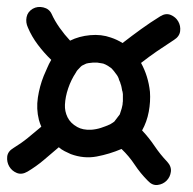

<svg xmlns="http://www.w3.org/2000/svg" viewBox="-20 -607 550 547"><path d="M436.5 -560.5Q452.1 -570.3 466.3 -564.5Q480.5 -558.6 487.8 -545.9Q495.1 -533.2 493.2 -518.1Q491.2 -502.9 475.6 -493.2Q451.2 -477.5 427.7 -461.4Q404.3 -445.3 381.8 -427.7Q402.3 -390.6 407.2 -345.7Q409.2 -317.4 403.8 -288.6Q398.4 -259.8 384.8 -235.4Q404.3 -214.8 420.4 -190.9Q436.5 -167 456.1 -146.5Q468.8 -132.8 466.8 -117.7Q464.8 -102.5 454.6 -92.3Q444.3 -82 429.2 -80.1Q414.1 -78.1 401.4 -91.8Q379.9 -113.3 363.8 -137.7Q347.7 -162.1 326.2 -182.6Q292 -168 255.4 -161.1Q218.8 -154.3 181.6 -168Q172.9 -171.9 164.1 -176.3Q155.3 -180.7 147.5 -187.5Q126 -168.9 104.5 -150.9Q83 -132.8 58.6 -118.2Q42 -108.4 27.8 -114.3Q13.7 -120.1 6.3 -132.8Q-1 -145.5 0.5 -160.6Q2 -175.8 18.6 -185.5Q41 -199.2 59.6 -214.4Q78.1 -229.5 97.7 -246.1Q93.8 -254.9 90.8 -265.6Q83 -296.9 87.9 -329.1Q92.8 -361.3 104.5 -390.6Q109.4 -401.4 114.3 -413.1Q119.1 -424.8 126 -436.5Q105.5 -456.1 87.9 -479.5Q70.3 -502.9 59.6 -528.3Q52.7 -543 55.7 -558.1Q58.6 -573.2 73.2 -582Q86.9 -589.8 103.5 -585.9Q120.1 -582 127 -567.4Q135.7 -547.9 149.9 -527.8Q164.1 -507.8 179.7 -491.2Q205.1 -503.9 236.8 -506.8Q268.6 -509.8 295.9 -500Q304.7 -497.1 313 -493.2Q321.3 -489.3 329.1 -484.4Q355.5 -504.9 381.8 -523.9Q408.2 -543 436.5 -560.5ZM330.1 -338.9Q329.1 -347.7 328.1 -348.6Q327.1 -353.5 326.2 -358.9Q325.2 -364.3 323.2 -369.1Q323.2 -371.1 320.3 -377Q317.4 -382.8 319.3 -379.9Q316.4 -389.6 310.5 -396.5L304.7 -404.3Q302.7 -407.2 297.9 -412.1Q286.1 -420.9 281.2 -422.9Q273.4 -426.8 268.6 -426.8L256.8 -428.7H245.1Q235.4 -427.7 231.9 -427.2Q228.5 -426.8 225.6 -425.8Q214.8 -420.9 213.4 -419.9Q211.9 -418.9 210 -417Q203.1 -410.2 200.7 -407.2Q198.2 -404.3 196.3 -400.4Q182.6 -379.9 174.3 -355.5Q166 -331.1 165 -308.6Q164.1 -290 172.4 -272.9Q180.7 -255.9 200.2 -245.1Q215.8 -236.3 239.3 -237.3Q253.9 -238.3 267.6 -242.7Q281.2 -247.1 293.9 -252.9Q303.7 -258.8 305.7 -260.7L321.3 -281.2Q328.1 -300.8 329.1 -308.6Q329.1 -313.5 329.6 -314.9Q330.1 -316.4 330.1 -318.4Z"/></svg>

Font: Schoolbell
Style: Regular
Weight: 400
Designer: Font Diner, Inc
Foundry: Font Diner, Inc
Version: Version 1.000